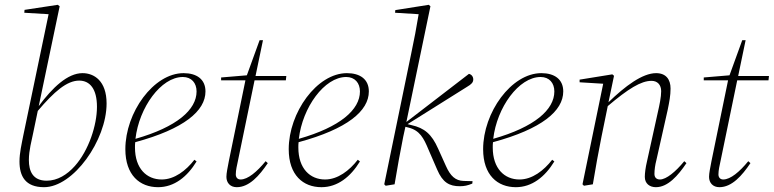

<svg xmlns="http://www.w3.org/2000/svg" viewBox="-20 -766 3216 798"><path d="M100 -101C100 -141 112 -184 117 -209L137 -305C205 -385 258 -431 309 -431C354 -431 383 -396 383 -322C383 -246 349 -141 291 -76C259 -40 219 -15 174 -15C116 -15 100 -55 100 -101ZM163 12C285 12 423 -183 423 -336C423 -430 371 -462 323 -462C261 -462 198 -402 141 -325L228 -740L220 -746L82 -725L81 -713L182 -707L77 -204C70 -168 61 -130 61 -95C61 -34 85 12 163 12Z M740 -446C776 -446 797 -421 797 -386C797 -310 715 -238 543 -189C558 -319 649 -446 740 -446ZM637 12C704 12 758 -31 797 -95L788 -102C753 -57 705 -20 652 -20C590 -20 541 -65 541 -153C541 -160 541 -168 542 -175C745 -230 834 -305 834 -386C834 -437 797 -462 743 -462C618 -462 501 -298 501 -146C501 -38 561 12 637 12Z M964 12C1016 12 1058 -36 1093 -88L1084 -96C1048 -52 1010 -20 980 -20C967 -20 960 -29 960 -41C960 -59 965 -79 969 -98L1038 -432H1168L1170 -450H1042L1073 -599H1059L1006 -453L899 -444V-432H1000L931 -96C926 -70 921 -46 921 -31C921 -6 937 12 964 12Z M1419 -446C1455 -446 1476 -421 1476 -386C1476 -310 1394 -238 1222 -189C1237 -319 1328 -446 1419 -446ZM1316 12C1383 12 1437 -31 1476 -95L1467 -102C1432 -57 1384 -20 1331 -20C1269 -20 1220 -65 1220 -153C1220 -160 1220 -168 1221 -175C1424 -230 1513 -305 1513 -386C1513 -437 1476 -462 1422 -462C1297 -462 1180 -298 1180 -146C1180 -38 1240 12 1316 12Z M1577 0 1583 6 1620 0C1632 -73 1643 -132 1656 -198L1665 -239L1677 -236C1725 -224 1741 -192 1761 -144L1797 -61C1820 -7 1848 8 1891 8C1910 8 1924 5 1943 -3L1944 -13L1907 -14C1873 -15 1852 -34 1833 -77L1801 -148C1774 -209 1744 -234 1690 -246L1674 -250L1921 -405C1940 -416 1947 -424 1947 -436C1947 -448 1939 -457 1929 -459L1669 -259L1769 -740L1762 -746L1623 -724L1622 -713L1720 -707C1711 -652 1701 -599 1689 -543Z M2227 -446C2263 -446 2284 -421 2284 -386C2284 -310 2202 -238 2030 -189C2045 -319 2136 -446 2227 -446ZM2124 12C2191 12 2245 -31 2284 -95L2275 -102C2240 -57 2192 -20 2139 -20C2077 -20 2028 -65 2028 -153C2028 -160 2028 -168 2029 -175C2232 -230 2321 -305 2321 -386C2321 -437 2284 -462 2230 -462C2105 -462 1988 -298 1988 -146C1988 -38 2048 12 2124 12Z M2706 12C2756 12 2798 -36 2833 -88L2824 -96C2788 -52 2749 -20 2723 -20C2708 -20 2700 -29 2700 -43C2700 -60 2703 -81 2708 -100L2755 -309C2762 -343 2767 -369 2767 -398C2767 -436 2748 -462 2707 -462C2650 -462 2578 -408 2509 -341L2532 -451L2525 -457L2389 -435V-424L2487 -418L2401 0L2407 6L2444 0C2456 -73 2467 -132 2480 -198L2506 -325C2591 -397 2644 -430 2688 -430C2712 -430 2728 -414 2728 -387C2728 -363 2721 -329 2714 -299L2669 -95C2663 -70 2660 -46 2660 -31C2660 -3 2680 12 2706 12Z M2970 12C3022 12 3064 -36 3099 -88L3090 -96C3054 -52 3016 -20 2986 -20C2973 -20 2966 -29 2966 -41C2966 -59 2971 -79 2975 -98L3044 -432H3174L3176 -450H3048L3079 -599H3065L3012 -453L2905 -444V-432H3006L2937 -96C2932 -70 2927 -46 2927 -31C2927 -6 2943 12 2970 12Z"/></svg>

Font: Source Serif 4 Display Light
Style: Italic
Weight: 300
Italic angle: -12°
Designer: Frank Grießhammer
Foundry: Adobe Systems Incorporated
Version: Version 4.004;hotconv 1.0.117;makeotfexe 2.5.65602